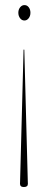

<svg xmlns="http://www.w3.org/2000/svg" viewBox="-20 -583 188 754"><path d="M73.5 151.5Q58.5 151.5 58.5 138Q58.5 135 58.8 131.8Q59 128.5 59 124L72.5 -386.5Q72.5 -388.5 74 -388.5Q75.5 -388.5 75.5 -386.5L89 124Q89 127.5 89.2 130.2Q89.5 133 89.5 139Q89.5 151.5 73.5 151.5ZM76 -563Q86.5 -563 93 -554.2Q99.5 -545.5 99.5 -533Q99.5 -520 92.5 -511.2Q85.5 -502.5 76 -502.5Q65.5 -502.5 58.8 -511.5Q52 -520.5 52 -533Q52 -545.5 59 -554.2Q66 -563 76 -563Z"/></svg>

Font: Fraunces 144pt S000 Thin
Style: Regular
Weight: 100
Version: Version 1.000; ttfautohint (v1.8.3)